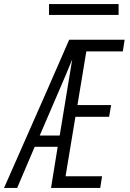

<svg xmlns="http://www.w3.org/2000/svg" viewBox="-25 -932 645 952"><path d="M-5 0 211 -490 318 -735H593L584 -677H403L359 -411H526L516 -353H349L300 -58H481L472 0H228L261 -204H147L60 0ZM172 -260H271L333 -637Q318 -600 302.5 -563.5Q287 -527 271 -490ZM563 -858H218V-912H563Z"/></svg>

Font: Iosevka Light Extended
Style: Italic
Weight: 300
Width: 7
Italic angle: -9°
Monospace: yes
Designer: Belleve Invis
Foundry: Belleve Invis
Version: Version 32.5.0; ttfautohint (v1.8.4)